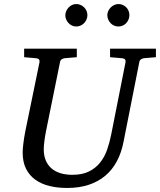

<svg xmlns="http://www.w3.org/2000/svg" viewBox="-20 -911 789 947"><path d="M690.9 -624Q682.1 -623 675.3 -618.4Q668.5 -613.8 667 -604L589.8 -213.9Q579.6 -159.7 557.1 -116.9Q534.7 -74.2 499.8 -44.7Q464.8 -15.1 417.7 0.5Q370.6 16.1 311 16.1Q264.6 16.1 224.9 6.6Q185.1 -2.9 155.3 -23.9Q125.5 -44.9 108.6 -78.1Q91.8 -111.3 91.8 -159.2Q91.8 -174.3 95 -201.7Q98.1 -229 105 -264.2L174.8 -604Q176.3 -612.3 172.4 -617.7Q168.5 -623 154.8 -624L99.1 -628.9V-670.9H358.9V-628.9L299.8 -624Q291 -623 284.2 -618.4Q277.3 -613.8 275.9 -604L207 -264.2Q201.2 -234.9 198.5 -211.7Q195.8 -188.5 195.8 -174.8Q195.8 -143.1 205.8 -119.6Q215.8 -96.2 234.1 -80.3Q252.4 -64.5 278.6 -56.6Q304.7 -48.8 336.9 -48.8Q385.7 -48.8 418.7 -65.2Q451.7 -81.5 473.6 -108.9Q495.6 -136.2 508.3 -172.6Q521 -209 528.8 -249L599.1 -604Q600.6 -612.3 596.7 -617.7Q592.8 -623 579.1 -624L522.9 -628.9V-670.9H749V-628.9ZM411.1 -836.4Q411.1 -825.2 406.7 -814.9Q402.3 -804.7 394.8 -796.9Q387.2 -789.1 377.2 -784.7Q367.2 -780.3 356 -780.3Q345.2 -780.3 335.4 -784.7Q325.7 -789.1 318.4 -796.9Q311 -804.7 306.6 -814.5Q302.2 -824.2 302.2 -835.4Q302.2 -846.2 306.6 -856.2Q311 -866.2 318.4 -874Q325.7 -881.8 335.4 -886.5Q345.2 -891.1 356 -891.1Q367.2 -891.1 377.2 -886.7Q387.2 -882.3 394.8 -875Q402.3 -867.7 406.7 -857.7Q411.1 -847.7 411.1 -836.4ZM618.2 -836.4Q618.2 -825.2 614 -814.9Q609.9 -804.7 602.5 -796.9Q595.2 -789.1 585.2 -784.7Q575.2 -780.3 564 -780.3Q552.7 -780.3 542.7 -784.7Q532.7 -789.1 525.4 -796.9Q518.1 -804.7 513.7 -814.9Q509.3 -825.2 509.3 -836.4Q509.3 -846.7 513.9 -856.7Q518.6 -866.7 526.1 -874.3Q533.7 -881.8 543.7 -886.5Q553.7 -891.1 564 -891.1Q575.2 -891.1 585.2 -886.7Q595.2 -882.3 602.5 -875Q609.9 -867.7 614 -857.7Q618.2 -847.7 618.2 -836.4Z"/></svg>

Font: Charis SIL Eur
Style: Italic
Weight: 400
Italic angle: -11°
Foundry: SIL International
Version: Version 5.000